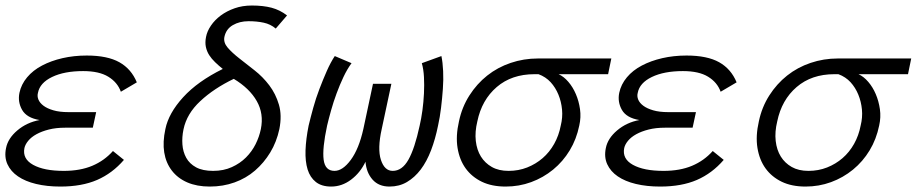

<svg xmlns="http://www.w3.org/2000/svg" viewBox="-43 -668 3339 699"><path d="M27.8 -330.1Q34.2 -360.8 55.7 -386.5Q77.1 -412.1 110.1 -429.4Q143.1 -446.8 184.6 -456.3Q226.1 -465.8 272.9 -465.8Q348.1 -465.8 391.6 -441.4Q435.1 -417 455.1 -368.2L397 -334Q384.8 -368.2 351.3 -388.7Q317.9 -409.2 259.8 -409.2Q190.9 -409.2 146.5 -387.7Q102.1 -366.2 95.2 -330.1Q91.8 -317.9 96.9 -305.4Q102.1 -293 115.5 -283Q128.9 -272.9 151.4 -266.4Q173.8 -259.8 206.1 -259.8H307.1L294.9 -203.1H193.8Q161.1 -203.1 135 -196.5Q108.9 -189.9 89.8 -179.4Q70.8 -168.9 59.8 -155.5Q48.8 -142.1 45.9 -128.9Q38.1 -89.8 77.6 -67.9Q117.2 -45.9 189 -45.9Q249 -45.9 293 -64.5Q336.9 -83 368.2 -118.2L408.2 -85.9Q366.2 -37.1 310.5 -12.9Q254.9 11.2 176.8 11.2Q127.9 11.2 88.4 1.7Q48.8 -7.8 22.5 -25.9Q-3.9 -43.9 -15.9 -70.1Q-27.8 -96.2 -21 -128.9Q-14.2 -164.1 20 -193.1Q54.2 -222.2 101.1 -231Q54.2 -238.8 37.6 -267.8Q21 -296.9 27.8 -330.1Z M773.9 -533.2Q770 -513.2 785.9 -494.6Q801.8 -476.1 827.4 -456.1Q853 -436 883.5 -412.1Q914.1 -388.2 937.5 -357.2Q960.9 -326.2 972.4 -287.1Q983.9 -248 974.1 -198.2Q963.9 -150.9 940.9 -113Q918 -75.2 885.5 -47.1Q853 -19 811 -3.9Q769 11.2 720.7 11.2Q673.8 11.2 638.9 -3.9Q604 -19 582.5 -47.1Q561 -75.2 554.9 -113Q548.8 -150.9 559.1 -198.2Q570.8 -255.9 623.8 -314Q676.8 -372.1 768.1 -417Q752.9 -429.2 740 -441.7Q727.1 -454.1 718.5 -467.5Q710 -481 706.5 -497.1Q703.1 -513.2 707 -533.2Q710.9 -554.2 724.9 -574.7Q738.8 -595.2 760.7 -611.6Q782.7 -627.9 811.3 -637.9Q839.8 -647.9 874 -647.9Q915 -647.9 945.6 -639.9Q976.1 -631.8 1002 -611.8L960.9 -564Q941.9 -580.1 917 -585.4Q892.1 -590.8 861.8 -590.8Q829.1 -590.8 804.4 -576.4Q779.8 -562 773.9 -533.2ZM906.7 -198.2Q918 -253.9 891.8 -300Q865.7 -346.2 808.1 -380.9Q735.8 -346.2 686.3 -300Q636.7 -253.9 625 -196.8Q619.1 -168.9 621.1 -142.1Q623 -115.2 635 -93.5Q647 -71.8 670.9 -58.8Q694.8 -45.9 732.9 -45.9Q771 -45.9 801 -59.6Q831.1 -73.2 852.5 -94.7Q874 -116.2 887.5 -143.1Q900.9 -169.9 906.7 -198.2Z M1287.6 -79.1Q1268.6 -39.1 1235.1 -13.9Q1201.7 11.2 1162.6 11.2Q1127.9 11.2 1106.9 -5.4Q1085.9 -22 1076.9 -51Q1067.9 -80.1 1069.3 -121.1Q1070.8 -162.1 1080.6 -210.9Q1087.9 -241.2 1097.4 -275.6Q1106.9 -310.1 1119.9 -344Q1132.8 -377.9 1146.7 -409.4Q1160.6 -440.9 1175.8 -463.9L1236.8 -438Q1220.7 -416 1207.3 -387.5Q1193.8 -358.9 1182.4 -327.9Q1170.9 -296.9 1162.4 -266.4Q1153.8 -235.8 1147.9 -210.9Q1129.9 -127 1135.3 -86.4Q1140.6 -45.9 1174.8 -45.9Q1204.6 -45.9 1234.1 -85.9Q1263.7 -126 1279.8 -198.2L1314.9 -362.8H1381.8L1346.7 -198.2Q1330.6 -126 1343.8 -85.9Q1356.9 -45.9 1386.7 -45.9Q1420.9 -45.9 1443.8 -86.4Q1466.8 -127 1484.9 -210.9Q1490.7 -235.8 1494.9 -266.4Q1499 -296.9 1500.5 -327.9Q1502 -358.9 1500.5 -387.5Q1499 -416 1492.7 -438L1564 -463.9Q1568.8 -440.9 1570.3 -409.4Q1571.8 -377.9 1569.3 -344Q1566.9 -310.1 1562.7 -275.6Q1558.6 -241.2 1551.8 -210.9Q1542 -162.1 1526.4 -121.1Q1510.7 -80.1 1488.8 -51Q1466.8 -22 1438.7 -5.4Q1410.6 11.2 1375 11.2Q1335.9 11.2 1313.5 -13.9Q1291 -39.1 1287.6 -79.1Z M1990.7 -397.9Q2009.8 -389.2 2026.1 -370.1Q2042.5 -351.1 2053.5 -325.4Q2064.5 -299.8 2068.6 -270.5Q2072.8 -241.2 2065.9 -210.9Q2055.7 -161.1 2031.2 -120.6Q2006.8 -80.1 1970.7 -50.5Q1934.6 -21 1890.6 -4.9Q1846.7 11.2 1797.9 11.2Q1747.6 11.2 1711.2 -6.3Q1674.8 -23.9 1652.3 -54.9Q1629.9 -85.9 1622.8 -129.4Q1615.7 -172.9 1627.9 -226.1Q1638.7 -277.8 1665.8 -320.3Q1692.9 -362.8 1730.7 -392.8Q1768.6 -422.9 1816.2 -439Q1863.8 -455.1 1915.5 -455.1H2182.6L2170.9 -397.9ZM1902.8 -397.9Q1819.8 -397.9 1765.4 -351.1Q1710.9 -304.2 1694.8 -226.1Q1685.5 -188 1689.2 -155Q1692.9 -122.1 1707.8 -98.1Q1722.7 -74.2 1747.6 -60.1Q1772.5 -45.9 1808.6 -45.9Q1844.7 -45.9 1876.2 -58.3Q1907.7 -70.8 1932.6 -92.3Q1957.5 -113.8 1974.6 -144.3Q1991.7 -174.8 1998.5 -210.9Q2005.9 -240.2 2003.2 -269Q2000.5 -297.9 1990 -323.5Q1979.5 -349.1 1961.7 -368.7Q1943.8 -388.2 1917.5 -397.9Z M2211.4 -330.1Q2217.8 -360.8 2239.3 -386.5Q2260.7 -412.1 2293.7 -429.4Q2326.7 -446.8 2368.2 -456.3Q2409.7 -465.8 2456.5 -465.8Q2531.7 -465.8 2575.2 -441.4Q2618.7 -417 2638.7 -368.2L2580.6 -334Q2568.4 -368.2 2534.9 -388.7Q2501.5 -409.2 2443.4 -409.2Q2374.5 -409.2 2330.1 -387.7Q2285.6 -366.2 2278.8 -330.1Q2275.4 -317.9 2280.5 -305.4Q2285.6 -293 2299.1 -283Q2312.5 -272.9 2335 -266.4Q2357.4 -259.8 2389.6 -259.8H2490.7L2478.5 -203.1H2377.4Q2344.7 -203.1 2318.6 -196.5Q2292.5 -189.9 2273.4 -179.4Q2254.4 -168.9 2243.4 -155.5Q2232.4 -142.1 2229.5 -128.9Q2221.7 -89.8 2261.2 -67.9Q2300.8 -45.9 2372.6 -45.9Q2432.6 -45.9 2476.6 -64.5Q2520.5 -83 2551.8 -118.2L2591.8 -85.9Q2549.8 -37.1 2494.1 -12.9Q2438.5 11.2 2360.4 11.2Q2311.5 11.2 2272 1.7Q2232.4 -7.8 2206.1 -25.9Q2179.7 -43.9 2167.7 -70.1Q2155.8 -96.2 2162.6 -128.9Q2169.4 -164.1 2203.6 -193.1Q2237.8 -222.2 2284.7 -231Q2237.8 -238.8 2221.2 -267.8Q2204.6 -296.9 2211.4 -330.1Z M3082.5 -397.9Q3101.6 -389.2 3117.9 -370.1Q3134.3 -351.1 3145.3 -325.4Q3156.2 -299.8 3160.4 -270.5Q3164.6 -241.2 3157.7 -210.9Q3147.5 -161.1 3123 -120.6Q3098.6 -80.1 3062.5 -50.5Q3026.4 -21 2982.4 -4.9Q2938.5 11.2 2889.6 11.2Q2839.4 11.2 2803 -6.3Q2766.6 -23.9 2744.1 -54.9Q2721.7 -85.9 2714.6 -129.4Q2707.5 -172.9 2719.7 -226.1Q2730.5 -277.8 2757.6 -320.3Q2784.7 -362.8 2822.5 -392.8Q2860.4 -422.9 2908 -439Q2955.6 -455.1 3007.3 -455.1H3274.4L3262.7 -397.9ZM2994.6 -397.9Q2911.6 -397.9 2857.2 -351.1Q2802.7 -304.2 2786.6 -226.1Q2777.3 -188 2781 -155Q2784.7 -122.1 2799.6 -98.1Q2814.5 -74.2 2839.4 -60.1Q2864.3 -45.9 2900.4 -45.9Q2936.5 -45.9 2968 -58.3Q2999.5 -70.8 3024.4 -92.3Q3049.3 -113.8 3066.4 -144.3Q3083.5 -174.8 3090.3 -210.9Q3097.7 -240.2 3095 -269Q3092.3 -297.9 3081.8 -323.5Q3071.3 -349.1 3053.5 -368.7Q3035.6 -388.2 3009.3 -397.9Z"/></svg>

Font: Anonymous Pro
Style: Italic
Weight: 400
Italic angle: -12°
Monospace: yes
Designer: Mark Simonson
Version: Version 1.003